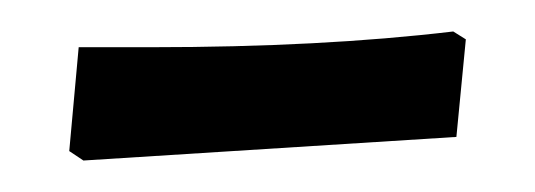

<svg xmlns="http://www.w3.org/2000/svg" viewBox="-20 -328 340 122"><path d="M76 -298Q184 -298 268 -308L276 -303L270 -241L33 -226L24 -232L30 -298Z"/></svg>

Font: Almendra
Style: Bold
Weight: 700
Designer: Ana Sanfelippo
Foundry: Ana Sanfelippo
Version: Version 1.004